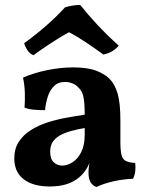

<svg xmlns="http://www.w3.org/2000/svg" viewBox="-20 -736 586 765"><path d="M363.9 9Q347.1 2.4 339.9 -11.4Q332.6 -25.1 332.6 -49Q332.6 -61.1 334.9 -77.8Q337.2 -94.4 342.3 -109.1L345.3 -112.3Q338.1 -85.8 325.3 -64.5Q312.4 -43.1 294.4 -28.6Q274.3 -11.5 245.4 -2.2Q216.5 7 178.5 7Q111.3 7 74.1 -22Q36.9 -51 36.9 -104.7Q36.9 -143.2 54.7 -170.7Q72.4 -198.2 102.4 -217.2Q132.4 -236.3 169 -248.1Q205.6 -259.8 244.1 -266.9Q282.6 -273.9 317.5 -279Q317.5 -308.5 315.7 -327.8Q314 -347.2 309.5 -360.7Q305 -374.2 295.4 -384.2Q284 -397.6 269.3 -403.5Q254.5 -409.5 239.2 -409.5Q211.4 -409.5 194.8 -392.6Q178.1 -375.8 170.1 -350.1Q162.1 -324.4 159.5 -297.1Q136 -297.1 115.1 -298.9Q94.1 -300.6 77.8 -307.3Q79.8 -334.3 79 -365.3Q78.3 -396.3 71.7 -426.7Q114.3 -445.6 168.4 -456.6Q222.5 -467.5 271 -467.5Q328.3 -467.5 362.9 -454.4Q397.5 -441.3 415.6 -422.7Q437.4 -401.4 448.6 -363.5Q459.7 -325.6 459.7 -256V-169Q459.7 -136.8 464 -119.3Q468.2 -101.7 480.7 -95Q493.1 -88.3 518.6 -86.8Q520.7 -70.5 518.9 -54.1Q517.1 -37.7 510 -23.6Q474 -22.6 435.4 -14.3Q396.8 -6.1 363.9 9ZM227.9 -76.2Q248.3 -76.2 269 -89.4Q289.6 -102.6 303.6 -129.9Q317.5 -157.3 317.5 -198.9V-226Q287.8 -220.9 262.4 -213.8Q237 -206.7 218.5 -196.3Q200 -185.8 189.9 -170.2Q179.9 -154.6 179.9 -131.5Q179.9 -102.4 194.2 -89.3Q208.6 -76.2 227.9 -76.2ZM113.9 -516Q98.1 -521.9 88.5 -537Q78.9 -552.2 76.3 -563.9Q116.9 -592.9 161 -631Q205 -669.2 239 -706.6Q252.3 -711.2 268.8 -713.7Q285.4 -716.3 299.8 -716.3Q328.9 -679.3 367.4 -637.9Q406 -596.5 453.1 -554.1Q442.8 -541.8 427.8 -532.4Q412.8 -522.9 391.7 -518.8Q361.8 -540.8 324.9 -565.7Q287.9 -590.6 254.9 -607.6Q242.4 -601 223.4 -589.6Q204.5 -578.2 183.9 -564.8Q163.2 -551.3 144.6 -538.4Q125.9 -525.5 113.9 -516Z"/></svg>

Font: Vollkorn
Style: Regular
Weight: 400
Designer: Friedrich Althausen
Foundry: Friedrich Althausen
Version: Version 5.001